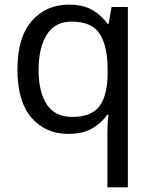

<svg xmlns="http://www.w3.org/2000/svg" viewBox="-20 -566 655 826"><path d="M442 11Q442 -7 443 -31Q444 -55 447 -72H441Q418 -38 377.5 -14Q337 10 273 10Q176 10 115.5 -59.5Q55 -129 55 -267Q55 -405 116.5 -475.5Q178 -546 276 -546Q339 -546 379 -522Q419 -498 443 -463H447L460 -536H530V240H442ZM290 -63Q373 -63 407.5 -108.5Q442 -154 443 -248V-266Q443 -368 409 -420.5Q375 -473 288 -473Q216 -473 181 -416.5Q146 -360 146 -265Q146 -170 181.5 -116.5Q217 -63 290 -63Z"/></svg>

Font: Noto Sans Nabataean
Style: Regular
Weight: 400
Designer: Monotype Design Team
Foundry: Monotype Imaging Inc.
Version: Version 2.001; ttfautohint (v1.8.4.7-5d5b)